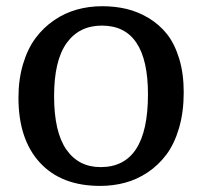

<svg xmlns="http://www.w3.org/2000/svg" viewBox="-20 -590 658 624"><path d="M305.2 14.2Q179.2 14.2 109.6 -61.5Q40 -137.2 40 -272Q40 -332 54.9 -381.8Q69.8 -431.6 95.5 -466.1Q121.1 -500.5 155.8 -524.2Q190.4 -547.9 229.7 -558.8Q269 -569.8 312 -569.8Q354 -569.8 391.1 -561Q428.2 -552.2 462.9 -531.5Q497.6 -510.7 522.5 -479.5Q547.4 -448.2 562.3 -399.7Q577.1 -351.1 577.1 -290Q577.1 -226.1 562 -174.3Q546.9 -122.6 521 -87.9Q495.1 -53.2 460 -29.8Q424.8 -6.3 386.2 3.9Q347.7 14.2 305.2 14.2ZM307.1 -46.9Q460.9 -46.9 460.9 -283.2Q460.9 -506.8 311 -506.8Q237.3 -506.8 196.5 -450Q155.8 -393.1 155.8 -277.8Q155.8 -161.1 195.6 -104Q235.4 -46.9 307.1 -46.9Z"/></svg>

Font: Literata Book Medium
Style: Regular
Weight: 500
Designer: Latin by Veronika Burian and Jose Scaglione. Greek by Irene Vlachou. Cyrillic by Vera Evstafieva
Foundry: TypeTogether
Version: Version 2.003;PS 002.003;hotconv 1.0.88;makeotf.lib2.5.64775